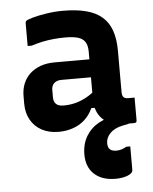

<svg xmlns="http://www.w3.org/2000/svg" viewBox="-55 -594 711 891"><g transform="rotate(-5 300.0 -149.0)"><path d="M509.8 -340.5Q509.8 -316.3 509.8 -292.5Q509.8 -268.6 509.8 -244.2Q509.8 -219.8 509.8 -195.5Q509.8 -171.2 509.8 -147.8Q509.8 -139.9 511.5 -134Q513.2 -128 516.8 -124.5Q520.2 -121 525.4 -119.4Q530.5 -117.7 538.3 -117.7Q541.1 -117.7 543.6 -117.7Q546.1 -117.7 549 -117.7H567.8Q567.8 -90.8 567.8 -64.4Q567.8 -37.9 567.8 -11Q567.8 -5.9 564.8 -2.9Q561.8 0 556.8 0Q551.8 0 532.3 0Q512.8 0 497.8 0Q470.2 0 448 -8.8Q425.8 -17.7 408.9 -34.3Q391.9 -50.9 383.2 -74.1Q374.4 -97.3 374.4 -126Q374.4 -157.2 374.4 -189.1Q374.4 -221 374.4 -252.2Q374.4 -269 374.4 -284.7Q374.4 -300.3 374.4 -316.3Q374.4 -332.3 374.4 -348.3Q374.4 -377.1 364 -393.6Q353.6 -410.1 331.3 -416.9Q308.9 -423.7 270.9 -423.7Q242.7 -423.7 216.1 -421Q189.5 -418.4 164.4 -413.1Q139.4 -407.8 113.2 -399.4H94.4Q94.4 -425.6 94.4 -452.9Q94.4 -480.3 94.4 -505.7Q94.4 -509.5 95.4 -511.9Q96.4 -514.4 97.4 -515.4Q103.2 -521.2 130.7 -528.9Q158.1 -536.5 195.9 -542.2Q233.8 -548 270.9 -548Q333.8 -548 378.8 -536.3Q423.8 -524.7 452.8 -499.8Q481.8 -475 495.8 -435.6Q509.8 -396.2 509.8 -340.5ZM190.5 -151.6Q190.5 -131.3 201.8 -120.5Q213.1 -109.7 236.9 -109.7Q264.2 -109.7 290.2 -116.1Q316.1 -122.5 341.5 -136.1Q366.8 -149.7 392.5 -172V-86.4H363.4Q349.5 -55.6 326.5 -34.1Q303.5 -12.7 272 -1.4Q240.6 10 203.6 10Q158 10 124.7 -8.2Q91.4 -26.4 73.3 -58.8Q55.1 -91.1 55.1 -133.6V-169.2Q55.1 -201.5 66 -228Q77 -254.4 97.5 -273.2Q118 -292.1 147 -302.5Q176 -312.8 212.1 -312.8Q247 -312.8 280.3 -312.8Q313.5 -312.8 344 -312.8Q374.6 -312.8 402.3 -312.8Q411.2 -312.8 415.5 -297Q419.9 -281.2 420.9 -261.7Q421.9 -242.2 421.9 -229.1Q390.1 -229.1 360 -229.1Q329.9 -229.1 299.4 -229.1Q268.9 -229.1 236.9 -229.1Q225.1 -229.1 216.6 -226Q208 -222.9 201.7 -216.6Q196.5 -211.4 193.5 -203.8Q190.5 -196.2 190.5 -187ZM480.2 -39.1Q492.3 -39.2 504 -29.9Q515.7 -20.7 531.9 -0.3Q528.5 1.6 521.7 3Q514.8 4.3 499.7 7.3Q463 15.2 442.8 35.8Q422.6 56.5 422.6 82.1Q422.6 102.6 432.7 111.4Q442.8 120.2 462.6 120.2Q475.8 120.2 487.2 116.5Q498.5 112.9 509.3 106.2H528.1Q528.1 115.1 528.1 127Q528.1 138.8 528.1 159.1Q528.1 179.3 528.1 215.6Q528.1 231.1 504 240.6Q480 250.1 447.4 250.1Q384.7 250.1 348.7 217.1Q312.7 184 312.7 125.5Q312.7 76.3 334.7 39.8Q356.8 3.4 394.9 -17.2Q432.9 -37.9 480.2 -39.1Z"/></g></svg>

Font: Recursive Sans Linear Light
Style: Regular
Weight: 300
Version: Version 1.085